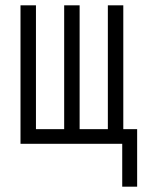

<svg xmlns="http://www.w3.org/2000/svg" viewBox="-20 -540 540 721"><path d="M439 161V0H57V-520H115V-55H221V-520H279V-55H385V-520H443V-55H495V161Z"/></svg>

Font: Iosevka Light
Style: Regular
Weight: 300
Monospace: yes
Designer: Belleve Invis
Foundry: Belleve Invis
Version: Version 32.5.0; ttfautohint (v1.8.4)